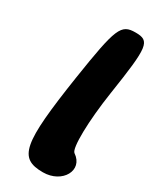

<svg xmlns="http://www.w3.org/2000/svg" viewBox="-194 -855 700 860"><g transform="rotate(30 156.0 -425.0)"><path d="M107 -492C50 -117 63 -50 190 -50C290 -50 343 -146 270 -195C249 -209 252 -352 276 -510C316 -772 313 -800 237 -800C162 -800 150 -771 107 -492Z"/></g></svg>

Font: Hussar Skorodowane
Style: Ky
Weight: 700
Foundry: Cannot Into Space Fonts
Version: Version 0.892